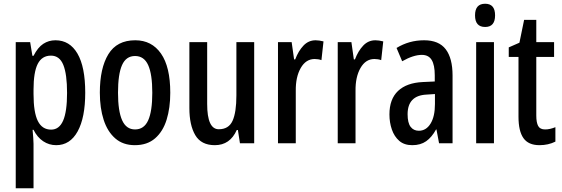

<svg xmlns="http://www.w3.org/2000/svg" viewBox="-20 -831 3001 1025"><path d="M276 -616Q352 -616 393.5 -545Q435 -474 435 -336Q435 -203 394.5 -129.5Q354 -56 280 -56Q242 -56 210.5 -77Q179 -98 159 -138H154Q156 -114 157.5 -95Q159 -76 159 -63V174H64V-606H141L153 -533H159Q182 -578 211 -597Q240 -616 276 -616ZM252 -534Q204 -534 181.5 -490Q159 -446 159 -352V-329Q159 -231 182 -185Q205 -139 253 -139Q296 -139 317 -187Q338 -235 338 -335Q338 -435 318 -484.5Q298 -534 252 -534Z M889 -336Q889 -255 869.5 -192Q850 -129 808 -92.5Q766 -56 700 -56Q637 -56 595.5 -92Q554 -128 533.5 -191Q513 -254 513 -336Q513 -467 558.5 -541.5Q604 -616 702 -616Q790 -616 839.5 -545Q889 -474 889 -336ZM610 -336Q610 -238 632 -189Q654 -140 701 -140Q749 -140 771 -188.5Q793 -237 793 -336Q793 -435 771 -483.5Q749 -532 701 -532Q653 -532 631.5 -483.5Q610 -435 610 -336Z M1337 -606V-66H1261L1250 -137H1244Q1208 -56 1127 -56Q1054 -56 1022.5 -109.5Q991 -163 991 -254V-606H1086V-276Q1086 -141 1148 -141Q1201 -141 1221.5 -186Q1242 -231 1242 -322V-606Z M1665 -616Q1674 -616 1684.5 -614.5Q1695 -613 1707 -610L1696 -510Q1688 -513 1678.5 -514.5Q1669 -516 1660 -516Q1613 -516 1585.5 -468Q1558 -420 1559 -346V-66H1464V-606H1537L1550 -514H1556Q1573 -559 1600 -587.5Q1627 -616 1665 -616Z M1984 -616Q1993 -616 2003.5 -614.5Q2014 -613 2026 -610L2015 -510Q2007 -513 1997.5 -514.5Q1988 -516 1979 -516Q1932 -516 1904.5 -468Q1877 -420 1878 -346V-66H1783V-606H1856L1869 -514H1875Q1892 -559 1919 -587.5Q1946 -616 1984 -616Z M2244 -616Q2323 -616 2359.5 -568Q2396 -520 2396 -428V-66H2324L2310 -140H2308Q2285 -98 2255 -77Q2225 -56 2181 -56Q2138 -56 2111.5 -79Q2085 -102 2072 -139.5Q2059 -177 2059 -220Q2059 -302 2105 -345.5Q2151 -389 2237 -393L2301 -396V-429Q2301 -484 2284.5 -511Q2268 -538 2232 -538Q2187 -538 2127 -504L2097 -575Q2164 -616 2244 -616ZM2257 -326Q2156 -321 2156 -221Q2156 -175 2172 -154Q2188 -133 2216 -133Q2255 -133 2278.5 -171Q2302 -209 2302 -276V-329Z M2570 -811Q2623 -811 2623 -749Q2623 -687 2570 -687Q2516 -687 2516 -749Q2516 -811 2570 -811ZM2617 -606V-66H2522V-606Z M2890 -140Q2903 -140 2916.5 -143Q2930 -146 2945 -152V-75Q2907 -56 2860 -56Q2801 -56 2774.5 -93.5Q2748 -131 2748 -208V-527H2696V-578L2753 -603L2778 -725H2843V-606H2938V-527H2843V-214Q2843 -177 2853 -158.5Q2863 -140 2890 -140Z"/></svg>

Font: Noto Sans Malayalam UI ExtraCondensed Medium
Style: Regular
Weight: 500
Width: 2
Designer: Jelle Bosma - Monotype Design Team
Foundry: Monotype Imaging Inc.
Version: Version 2.104; ttfautohint (v1.8.4.7-5d5b)